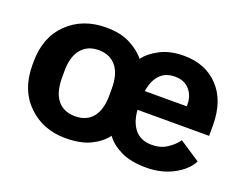

<svg xmlns="http://www.w3.org/2000/svg" viewBox="-90 -700 1124 886"><g transform="rotate(20 471.5 -257.5)"><path d="M184.1 -273.7V-241.9Q184.1 -169.9 214.5 -132.7Q244.9 -95.5 300.8 -95.5Q356.7 -95.5 387 -132.6Q417.2 -169.7 417.2 -241.9V-273.7Q417.2 -345.7 386.4 -382.8Q355.5 -419.9 300.8 -419.9Q245.8 -419.9 215 -382.7Q184.1 -345.5 184.1 -273.7ZM490.7 -446Q513.2 -478.3 562 -504.2Q610.8 -530 679.7 -530Q785.4 -530 849.6 -462Q913.8 -394 913.8 -274.2V-222.2H516.1V-314.9H770L770.3 -323.7Q770.3 -366.5 744.9 -395.9Q719.5 -425.3 672.6 -425.3Q618.2 -425.3 589.8 -384.8Q561.5 -344.2 561.5 -273.4V-242.4Q561.5 -173.3 590.8 -132.9Q620.1 -92.5 679.7 -92.5Q720.9 -92.5 752.4 -113Q783.9 -133.5 802.7 -160.2L904.5 -93Q880.1 -46.4 821.9 -15.7Q763.7 14.9 689.9 14.9Q614 14.9 565.1 -9Q516.1 -33 490.7 -68.8Q465.1 -33.2 416.6 -9.3Q368.2 14.6 293.5 14.6Q182.9 14.6 109.3 -56.9Q35.6 -128.4 35.6 -250V-265.6Q35.6 -387.2 109.1 -458.5Q182.6 -529.8 297.9 -529.8Q370.6 -529.8 419.1 -503.5Q467.5 -477.3 490.7 -446Z"/></g></svg>

Font: RobotoFlex
Style: Regular
Weight: 400
Designer: Berlow after Robertson
Foundry: Google
Version: Version 2.136